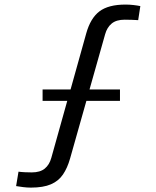

<svg xmlns="http://www.w3.org/2000/svg" viewBox="-20 -829 698 857"><path d="M118 8.4Q100.6 8.4 82.6 6.1Q64.7 3.8 51.9 1.6L62.6 -62.7Q74.9 -61 92.4 -60.2Q109.9 -59.5 122 -59.5Q159 -59.5 179.8 -76.5Q200.5 -93.5 209 -124.3L280.2 -378.8H170.1V-429.7H295L364.9 -679.9Q383.8 -747.8 423.8 -778.2Q463.8 -808.6 540.3 -808.6Q557.8 -808.6 576 -806.5Q594.2 -804.4 606.4 -801.8L596.8 -739.1Q583.3 -739.9 568.5 -740.5Q553.6 -741.1 536.5 -741.1Q499.4 -741.1 478.7 -724.1Q457.9 -707.1 449.3 -676.3L379.6 -429.7H515.5V-378.8H365.6L292.8 -121.4Q280.8 -79 261 -50Q241.2 -20.9 207.1 -6.3Q173 8.4 118 8.4Z"/></svg>

Font: Big Shoulders Text SC Thin
Style: Regular
Weight: 100
Designer: Patric King
Foundry: XO Type Co
Version: Version 2.002